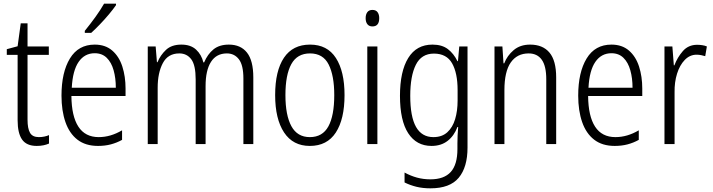

<svg xmlns="http://www.w3.org/2000/svg" viewBox="-20 -785 3882 1046"><path d="M192 -38Q207 -38 221.5 -41Q236 -44 247 -49V-3Q234 3 217 6.5Q200 10 180 10Q125 10 100.5 -24.5Q76 -59 76 -130V-486H17V-517L76 -533L93 -658H130V-532H246V-486H130V-133Q130 -85 143.5 -61.5Q157 -38 192 -38Z M496 -542Q554 -542 591.5 -509.5Q629 -477 646.5 -422.5Q664 -368 664 -303V-262H369Q370 -152 407 -95Q444 -38 518 -38Q582 -38 645 -75V-23Q616 -7 584 1.5Q552 10 514 10Q446 10 402 -24Q358 -58 336.5 -120Q315 -182 315 -264Q315 -391 361 -466.5Q407 -542 496 -542ZM496 -495Q441 -495 408.5 -448Q376 -401 371 -307H611Q611 -359 599 -402Q587 -445 561.5 -470Q536 -495 496 -495ZM612 -757Q597 -735 573.5 -707Q550 -679 524 -652Q498 -625 477 -606H442V-617Q472 -654 499.5 -692Q527 -730 547 -765H612Z M1227 -542Q1291 -542 1325.5 -498.5Q1360 -455 1360 -363V0H1306V-357Q1306 -430 1281.5 -462Q1257 -494 1216 -494Q1159 -494 1129.5 -448Q1100 -402 1100 -316V0H1046V-352Q1046 -430 1022 -462Q998 -494 957 -494Q895 -494 867 -441Q839 -388 839 -307V0H785V-532H828L835 -446H838Q854 -485 884.5 -513.5Q915 -542 968 -542Q1019 -542 1048.5 -514.5Q1078 -487 1088 -445H1092Q1111 -490 1143 -516Q1175 -542 1227 -542Z M1857 -267Q1857 -136 1809.5 -63Q1762 10 1668 10Q1576 10 1527.5 -63.5Q1479 -137 1479 -267Q1479 -399 1527 -470.5Q1575 -542 1669 -542Q1763 -542 1810 -469Q1857 -396 1857 -267ZM1535 -267Q1535 -157 1567.5 -97.5Q1600 -38 1668 -38Q1737 -38 1769 -96.5Q1801 -155 1801 -267Q1801 -373 1770.5 -433.5Q1740 -494 1669 -494Q1599 -494 1567 -435.5Q1535 -377 1535 -267Z M2009 -731Q2028 -731 2037 -718.5Q2046 -706 2046 -686Q2046 -641 2009 -641Q1991 -641 1981.5 -653Q1972 -665 1972 -686Q1972 -706 1981 -718.5Q1990 -731 2009 -731ZM2036 -532V0H1981V-532Z M2336 -542Q2388 -542 2420 -517.5Q2452 -493 2472 -452H2475L2482 -532H2527V19Q2527 126 2479 183.5Q2431 241 2325 241Q2283 241 2248.5 232.5Q2214 224 2184 209V155Q2217 173 2251.5 182.5Q2286 192 2325 192Q2399 192 2435.5 152Q2472 112 2472 27V-4Q2472 -24 2473 -46Q2474 -68 2476 -93H2472Q2454 -45 2418.5 -17.5Q2383 10 2331 10Q2249 10 2204 -59Q2159 -128 2159 -263Q2159 -396 2204 -469Q2249 -542 2336 -542ZM2344 -493Q2276 -493 2245.5 -432Q2215 -371 2215 -263Q2215 -149 2246.5 -93.5Q2278 -38 2341 -38Q2388 -38 2417 -64.5Q2446 -91 2459.5 -136Q2473 -181 2473 -237V-294Q2473 -387 2443 -440Q2413 -493 2344 -493Z M2868 -542Q2937 -542 2973.5 -498.5Q3010 -455 3010 -363V0H2956V-353Q2956 -425 2931.5 -459.5Q2907 -494 2860 -494Q2797 -494 2762.5 -444.5Q2728 -395 2728 -294V0H2674V-532H2717L2723 -440H2727Q2743 -482 2778.5 -512Q2814 -542 2868 -542Z M3311 -542Q3369 -542 3406.5 -509.5Q3444 -477 3461.5 -422.5Q3479 -368 3479 -303V-262H3184Q3185 -152 3222 -95Q3259 -38 3333 -38Q3397 -38 3460 -75V-23Q3431 -7 3399 1.5Q3367 10 3329 10Q3261 10 3217 -24Q3173 -58 3151.5 -120Q3130 -182 3130 -264Q3130 -391 3176 -466.5Q3222 -542 3311 -542ZM3311 -495Q3256 -495 3223.5 -448Q3191 -401 3186 -307H3426Q3426 -359 3414 -402Q3402 -445 3376.5 -470Q3351 -495 3311 -495Z M3778 -541Q3791 -541 3805 -539Q3819 -537 3831 -532L3822 -479Q3812 -482 3800 -484.5Q3788 -487 3775 -487Q3738 -487 3710.5 -458.5Q3683 -430 3668.5 -383.5Q3654 -337 3655 -282V0H3600V-532H3643L3651 -429H3654Q3670 -472 3700 -506.5Q3730 -541 3778 -541Z"/></svg>

Font: Noto Sans Tamil Condensed Light
Style: Regular
Weight: 300
Width: 3
Designer: Jelle Bosma - Monotype Design Team
Foundry: Monotype Imaging Inc.
Version: Version 2.004; ttfautohint (v1.8.4.7-5d5b)